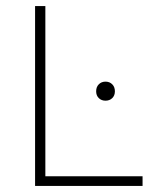

<svg xmlns="http://www.w3.org/2000/svg" viewBox="-20 -615 499 635"><path d="M96 0V-595H130V-32H451.5V0ZM329 -282Q315.5 -282 306.8 -290.5Q298 -299 298 -313Q298 -327.5 306.8 -336.2Q315.5 -345 329 -345Q342.5 -345 351.2 -336.2Q360 -327.5 360 -313Q360 -299 351.2 -290.5Q342.5 -282 329 -282Z"/></svg>

Font: Encode Sans SC Thin
Style: Regular
Weight: 250
Designer: Multiple Designers
Foundry: Impallari Type
Version: Version 3.002